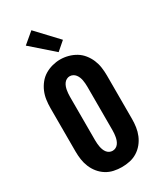

<svg xmlns="http://www.w3.org/2000/svg" viewBox="-243 -1073 985 1166"><g transform="rotate(-30 250.0 -489.5)"><path d="M250 8Q222 8 194 2Q166 -4 142 -19Q118 -34 100 -56Q82 -78 71 -104.5Q60 -131 56 -159Q52 -187 52 -215V-520Q52 -548 56 -576.5Q60 -605 71 -631Q82 -657 100 -679.5Q118 -702 142 -716.5Q166 -731 194 -738.5Q222 -746 250 -746Q278 -746 306 -738.5Q334 -731 358 -716.5Q382 -702 400 -679.5Q418 -657 429 -631Q440 -605 444 -576.5Q448 -548 448 -520V-215Q448 -187 444 -159Q440 -131 429 -104.5Q418 -78 400 -56Q382 -34 358 -19Q334 -4 306 2Q278 8 250 8ZM250 -106Q262 -106 272.5 -111.5Q283 -117 290 -126.5Q297 -136 301 -147Q305 -158 307 -169Q309 -180 310 -191.5Q311 -203 311 -215V-520Q311 -532 310 -543.5Q309 -555 307 -566.5Q305 -578 300.5 -589Q296 -600 289 -609Q282 -618 271.5 -623.5Q261 -629 249 -629Q238 -629 227.5 -623.5Q217 -618 210 -608.5Q203 -599 199 -588Q195 -577 193 -566Q191 -555 190 -543.5Q189 -532 189 -520V-215Q189 -203 190 -191.5Q191 -180 193 -169Q195 -158 199 -147Q203 -136 210 -126.5Q217 -117 227.5 -111.5Q238 -106 250 -106ZM265 -789 112 -923 188 -987 325 -841Z"/></g></svg>

Font: Iosevka Slab Heavy
Style: Regular
Weight: 900
Monospace: yes
Designer: Belleve Invis
Foundry: Belleve Invis
Version: Version 11.1.0; ttfautohint (v1.8.3)